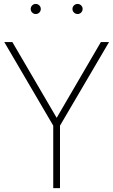

<svg xmlns="http://www.w3.org/2000/svg" viewBox="-20 -966 582 986"><path d="M253.4 -320.8 2 -750H43.5L271 -360.8L498 -750H540L288.1 -320.8V0H253.4ZM396.7 -901.6Q389.2 -894 378.4 -894Q367.7 -894 359.9 -901.6Q352.1 -909.2 352.1 -919.9Q352.1 -930.7 359.9 -938.2Q367.7 -945.8 378.4 -945.8Q389.2 -945.8 396.7 -938.2Q404.3 -930.7 404.3 -919.9Q404.3 -909.2 396.7 -901.6ZM181.9 -901.6Q174.3 -894 163.6 -894Q152.8 -894 145.3 -901.6Q137.7 -909.2 137.7 -919.9Q137.7 -930.7 145.3 -938.2Q152.8 -945.8 163.6 -945.8Q174.3 -945.8 181.9 -938.2Q189.5 -930.7 189.5 -919.9Q189.5 -909.2 181.9 -901.6Z"/></svg>

Font: Spartan MB ExtLt
Style: Regular
Weight: 200
Designer: Matt Bailey, Mirko Velimirovic
Foundry: Matt Bailey
Version: Version 1.005